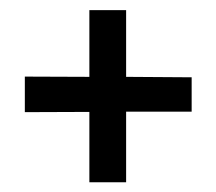

<svg xmlns="http://www.w3.org/2000/svg" viewBox="-20 -427 434 385"><path d="M29.8 -273.4 159.2 -272.9V-406.7H232.9V-272.9L364.3 -272V-203.1H232.9V-61.5H159.2V-202.6L29.8 -202.1Z"/></svg>

Font: Parastoo Print
Style: Print-Bold
Weight: 700
Foundry: Saber Rastikerdar (saber.rastikerdar@gmail.com)
Version: Version 1.0.0-alpha3